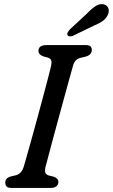

<svg xmlns="http://www.w3.org/2000/svg" viewBox="-20 -921 553 941"><path d="M202.5 -101Q198.5 -82.5 202.8 -73.5Q207 -64.5 219 -61L243.5 -55Q266 -47 266 -29Q266 -15.5 256 -7.8Q246 0 230 0H36Q18.5 0 12.2 -7Q6 -14 6 -25.5Q5.5 -48 32 -56L55.5 -61.5Q85.5 -68.5 96 -103Q101 -120 111.5 -156.8Q122 -193.5 135.5 -242.2Q149 -291 163.5 -344.2Q178 -397.5 191.5 -448Q205 -498.5 215.5 -538.5Q226 -578.5 231 -600.5Q234 -616 231 -625.2Q228 -634.5 213.5 -639L191.5 -645Q168.5 -653.5 168.5 -671.5Q168.5 -700 208 -700H400.5Q418 -700 424 -693.5Q430 -687 430 -676Q430 -653 401.5 -644L374.5 -637.5Q347 -630.5 338.5 -601Q332 -578 320.2 -535.8Q308.5 -493.5 294.2 -441Q280 -388.5 265 -334Q250 -279.5 237 -230.8Q224 -182 214.8 -147.2Q205.5 -112.5 202.5 -101ZM405.5 -854Q429.5 -879 450 -892Q470.5 -905 491 -899Q508 -893.5 512 -877.2Q516 -861 506.5 -844.5Q497 -827 481 -816.2Q465 -805.5 439.5 -795L336.5 -745Q328.5 -742 321.2 -742.8Q314 -743.5 311 -749Q308 -755 312 -762.2Q316 -769.5 322.5 -777Z"/></svg>

Font: Fraunces 72pt S100
Style: Italic
Weight: 400
Italic angle: -16°
Version: Version 1.000; ttfautohint (v1.8.3)